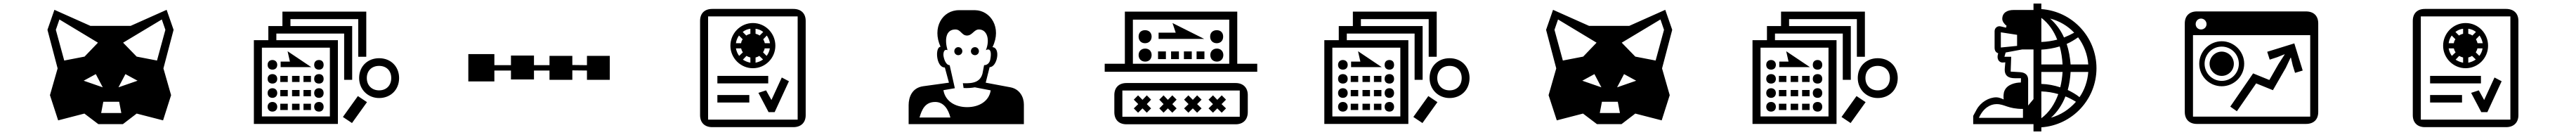

<svg xmlns="http://www.w3.org/2000/svg" viewBox="-20 -769 14440 756"><path d="M556 -280 449 -317 517 -354ZM660 -136H547L559 -199H648ZM683 -354 751 -317 644 -280ZM529 -530 454 -452 340 -430 293 -602 313 -660ZM746 -452 670 -530 887 -660 907 -602 860 -430ZM746 -133 894 -95 939 -236 896 -386 953 -602 914 -714 712 -624H487L285 -714L246 -602L303 -386L260 -236L306 -95L453 -133L531 -74H669Z M1829 -502V-117H1448V-502ZM2105 -400C2146 -400 2173 -373 2173 -332C2173 -291 2146 -263 2105 -263C2064 -263 2036 -291 2036 -332C2036 -373 2064 -400 2105 -400ZM1480 -171C1480 -155 1491 -144 1507 -144C1523 -144 1534 -155 1534 -171C1534 -187 1523 -198 1507 -198C1491 -198 1480 -187 1480 -171ZM1480 -406C1480 -389 1491 -379 1507 -379C1523 -379 1534 -389 1534 -406C1534 -422 1523 -433 1507 -433C1491 -433 1480 -422 1480 -406ZM1480 -327C1480 -311 1491 -301 1507 -301C1523 -301 1534 -311 1534 -327C1534 -344 1523 -354 1507 -354C1491 -354 1480 -344 1480 -327ZM1480 -248C1480 -232 1491 -221 1507 -221C1523 -221 1534 -232 1534 -248C1534 -264 1523 -275 1507 -275C1491 -275 1480 -264 1480 -248ZM1593 -310V-344H1551V-310ZM1593 -230V-265H1551V-230ZM1593 -153V-188H1551V-153ZM1659 -310V-344H1617V-310ZM1659 -230V-265H1617V-230ZM1659 -153V-188H1617V-153ZM1553 -424V-393H1725L1592 -482L1605 -424ZM1723 -310V-344H1681V-310ZM1723 -230V-265H1681V-230ZM1723 -153V-188H1681V-153ZM1874 -544H1529V-581H1909V-322H1954V-623H1608V-662H1988V-451H2033V-704H1563V-623H1484V-544H1403V-75H1874ZM1741 -406C1741 -389 1751 -379 1768 -379C1784 -379 1794 -389 1794 -406C1794 -422 1784 -433 1768 -433C1751 -433 1741 -422 1741 -406ZM1741 -327C1741 -311 1751 -301 1768 -301C1784 -301 1794 -311 1794 -327C1794 -344 1784 -354 1768 -354C1751 -354 1741 -344 1741 -327ZM1741 -248C1741 -232 1751 -221 1768 -221C1784 -221 1794 -232 1794 -248C1794 -264 1784 -275 1768 -275C1751 -275 1741 -264 1741 -248ZM1741 -171C1741 -155 1751 -144 1768 -144C1784 -144 1794 -155 1794 -171C1794 -187 1784 -198 1768 -198C1751 -198 1741 -187 1741 -171ZM1986 -231 1902 -114 1953 -80 2037 -197ZM2105 -443C2042 -443 1993 -399 1993 -332C1993 -268 2042 -220 2105 -220C2168 -220 2217 -265 2217 -332C2217 -395 2172 -443 2105 -443Z M2844 -458V-404H2751V-466H2605V-313H2751V-374H2844V-324H2973V-374H3060V-322H3188V-375L3270 -374V-322H3398V-456H3270V-404L3188 -405V-456H3060V-404H2973V-458Z M4105 -527C4107 -543 4113 -557 4122 -570L4143 -549C4138 -543 4135 -535 4134 -527ZM4123 -456C4114 -468 4108 -482 4105 -498H4134C4136 -490 4139 -483 4144 -476ZM4186 -418C4170 -421 4156 -427 4144 -435L4164 -456C4171 -452 4178 -449 4186 -447ZM3949 -677H4451V-99H3949ZM4143 -590C4155 -600 4170 -606 4186 -608V-580C4178 -578 4170 -575 4163 -570ZM4215 -447C4223 -449 4230 -452 4236 -456L4257 -436C4245 -427 4230 -421 4215 -418ZM4238 -570C4231 -575 4223 -578 4215 -580V-608C4231 -606 4246 -600 4258 -590ZM4257 -476C4261 -483 4265 -490 4266 -498H4295C4293 -482 4286 -468 4277 -456ZM4267 -527C4265 -535 4262 -542 4258 -549L4278 -570C4287 -557 4293 -543 4296 -527ZM4180 -195V-237H4001V-195ZM4286 -302V-344H4001V-302ZM4496 -652C4496 -694 4470 -719 4427 -719H3972C3929 -719 3904 -694 3904 -652V-124C3904 -83 3929 -57 3972 -57H4427C4470 -57 4496 -83 4496 -124ZM4288 -141H4322L4402 -314L4362 -335L4304 -209L4274 -263L4231 -249ZM4074 -513C4074 -444 4131 -387 4200 -387C4270 -387 4326 -444 4326 -513C4326 -583 4270 -640 4200 -640C4131 -640 4074 -583 4074 -513Z M5134 -111C5147 -155 5165 -198 5222 -198C5271 -198 5296 -155 5307 -111ZM5381 -276C5408 -275 5428 -277 5444 -280L5533 -263C5524 -203 5469 -169 5401 -169C5333 -169 5278 -203 5268 -264L5332 -275L5303 -404C5283 -404 5271 -435 5268 -459C5267 -477 5273 -496 5291 -488C5274 -547 5281 -604 5335 -604C5366 -604 5370 -570 5400 -570C5430 -570 5439 -604 5467 -604C5513 -604 5530 -547 5506 -488C5511 -491 5515 -492 5519 -492C5533 -492 5538 -471 5530 -433C5526 -416 5513 -404 5496 -404L5487 -357C5475 -313 5441 -300 5377 -303ZM5329 -482C5329 -470 5339 -460 5351 -460C5364 -460 5374 -470 5374 -482C5374 -495 5364 -505 5351 -505C5339 -505 5329 -495 5329 -482ZM5527 -393C5570 -393 5590 -502 5543 -505C5597 -614 5532 -711 5445 -712H5357C5261 -713 5203 -613 5252 -507C5220 -507 5226 -391 5276 -391L5299 -306L5154 -286C5092 -277 5073 -225 5073 -180V-74H5719V-184C5719 -225 5696 -270 5644 -280L5505 -306ZM5422 -482C5422 -470 5432 -460 5445 -460C5457 -460 5467 -470 5467 -482C5467 -495 5457 -505 5445 -505C5432 -505 5422 -495 5422 -482Z M6271 -262H6929V-115H6271ZM6870 -659V-412H6330V-659ZM6359 -235 6335 -211 6360 -186 6335 -162 6359 -138 6384 -162 6408 -138 6432 -162 6408 -186 6432 -211 6408 -235 6384 -210ZM6502 -235 6478 -211 6502 -186 6478 -162 6502 -138 6526 -162 6551 -138 6575 -162 6551 -186 6575 -211 6551 -235 6526 -210ZM6906 -73C6948 -73 6974 -99 6974 -141V-237C6974 -278 6948 -304 6906 -304H6294C6251 -304 6226 -278 6226 -237V-141C6226 -99 6251 -73 6294 -73ZM6641 -235 6617 -211 6642 -186 6617 -162 6641 -138 6666 -162 6690 -138 6715 -162 6690 -186 6715 -211 6690 -235 6666 -210ZM6779 -235 6754 -211 6779 -186 6754 -162 6779 -138 6803 -162 6828 -138 6852 -162 6827 -186 6852 -211 6828 -235 6803 -210ZM6362 -564C6362 -542 6376 -527 6398 -527C6420 -527 6435 -542 6435 -564C6435 -586 6420 -600 6398 -600C6376 -600 6362 -586 6362 -564ZM6362 -461C6362 -439 6377 -424 6399 -424C6421 -424 6435 -439 6435 -461C6435 -482 6421 -497 6399 -497C6377 -497 6362 -482 6362 -461ZM6515 -481H6471V-438H6515ZM6588 -481H6544V-438H6588ZM6915 -704H6285V-412H6172V-367H7027V-412H6915ZM6474 -586V-551H6730L6552 -640L6570 -586ZM6660 -481H6616V-438H6660ZM6731 -481H6687V-438H6731ZM6763 -564C6763 -542 6778 -527 6800 -527C6822 -527 6836 -542 6836 -564C6836 -586 6822 -600 6800 -600C6778 -600 6763 -586 6763 -564ZM6764 -461C6764 -439 6779 -424 6801 -424C6822 -424 6837 -439 6837 -461C6837 -482 6822 -497 6801 -497C6779 -497 6764 -482 6764 -461Z M7829 -502V-117H7448V-502ZM8105 -400C8146 -400 8173 -373 8173 -332C8173 -291 8146 -263 8105 -263C8064 -263 8036 -291 8036 -332C8036 -373 8064 -400 8105 -400ZM7480 -171C7480 -155 7491 -144 7507 -144C7523 -144 7534 -155 7534 -171C7534 -187 7523 -198 7507 -198C7491 -198 7480 -187 7480 -171ZM7480 -406C7480 -389 7491 -379 7507 -379C7523 -379 7534 -389 7534 -406C7534 -422 7523 -433 7507 -433C7491 -433 7480 -422 7480 -406ZM7480 -327C7480 -311 7491 -301 7507 -301C7523 -301 7534 -311 7534 -327C7534 -344 7523 -354 7507 -354C7491 -354 7480 -344 7480 -327ZM7480 -248C7480 -232 7491 -221 7507 -221C7523 -221 7534 -232 7534 -248C7534 -264 7523 -275 7507 -275C7491 -275 7480 -264 7480 -248ZM7593 -310V-344H7551V-310ZM7593 -230V-265H7551V-230ZM7593 -153V-188H7551V-153ZM7659 -310V-344H7617V-310ZM7659 -230V-265H7617V-230ZM7659 -153V-188H7617V-153ZM7553 -424V-393H7725L7592 -482L7605 -424ZM7723 -310V-344H7681V-310ZM7723 -230V-265H7681V-230ZM7723 -153V-188H7681V-153ZM7874 -544H7529V-581H7909V-322H7954V-623H7608V-662H7988V-451H8033V-704H7563V-623H7484V-544H7403V-75H7874ZM7741 -406C7741 -389 7751 -379 7768 -379C7784 -379 7794 -389 7794 -406C7794 -422 7784 -433 7768 -433C7751 -433 7741 -422 7741 -406ZM7741 -327C7741 -311 7751 -301 7768 -301C7784 -301 7794 -311 7794 -327C7794 -344 7784 -354 7768 -354C7751 -354 7741 -344 7741 -327ZM7741 -248C7741 -232 7751 -221 7768 -221C7784 -221 7794 -232 7794 -248C7794 -264 7784 -275 7768 -275C7751 -275 7741 -264 7741 -248ZM7741 -171C7741 -155 7751 -144 7768 -144C7784 -144 7794 -155 7794 -171C7794 -187 7784 -198 7768 -198C7751 -198 7741 -187 7741 -171ZM7986 -231 7902 -114 7953 -80 8037 -197ZM8105 -443C8042 -443 7993 -399 7993 -332C7993 -268 8042 -220 8105 -220C8168 -220 8217 -265 8217 -332C8217 -395 8172 -443 8105 -443Z M8956 -280 8849 -317 8917 -354ZM9060 -136H8947L8959 -199H9048ZM9083 -354 9151 -317 9044 -280ZM8929 -530 8854 -452 8740 -430 8693 -602 8713 -660ZM9146 -452 9070 -530 9287 -660 9307 -602 9260 -430ZM9146 -133 9294 -95 9339 -236 9296 -386 9353 -602 9314 -714 9112 -624H8887L8685 -714L8646 -602L8703 -386L8660 -236L8706 -95L8853 -133L8931 -74H9069Z M10229 -502V-117H9848V-502ZM10505 -400C10546 -400 10573 -373 10573 -332C10573 -291 10546 -263 10505 -263C10464 -263 10436 -291 10436 -332C10436 -373 10464 -400 10505 -400ZM9880 -171C9880 -155 9891 -144 9907 -144C9923 -144 9934 -155 9934 -171C9934 -187 9923 -198 9907 -198C9891 -198 9880 -187 9880 -171ZM9880 -406C9880 -389 9891 -379 9907 -379C9923 -379 9934 -389 9934 -406C9934 -422 9923 -433 9907 -433C9891 -433 9880 -422 9880 -406ZM9880 -327C9880 -311 9891 -301 9907 -301C9923 -301 9934 -311 9934 -327C9934 -344 9923 -354 9907 -354C9891 -354 9880 -344 9880 -327ZM9880 -248C9880 -232 9891 -221 9907 -221C9923 -221 9934 -232 9934 -248C9934 -264 9923 -275 9907 -275C9891 -275 9880 -264 9880 -248ZM9993 -310V-344H9951V-310ZM9993 -230V-265H9951V-230ZM9993 -153V-188H9951V-153ZM10059 -310V-344H10017V-310ZM10059 -230V-265H10017V-230ZM10059 -153V-188H10017V-153ZM9953 -424V-393H10125L9992 -482L10005 -424ZM10123 -310V-344H10081V-310ZM10123 -230V-265H10081V-230ZM10123 -153V-188H10081V-153ZM10274 -544H9929V-581H10309V-322H10354V-623H10008V-662H10388V-451H10433V-704H9963V-623H9884V-544H9803V-75H10274ZM10141 -406C10141 -389 10151 -379 10168 -379C10184 -379 10194 -389 10194 -406C10194 -422 10184 -433 10168 -433C10151 -433 10141 -422 10141 -406ZM10141 -327C10141 -311 10151 -301 10168 -301C10184 -301 10194 -311 10194 -327C10194 -344 10184 -354 10168 -354C10151 -354 10141 -344 10141 -327ZM10141 -248C10141 -232 10151 -221 10168 -221C10184 -221 10194 -232 10194 -248C10194 -264 10184 -275 10168 -275C10151 -275 10141 -264 10141 -248ZM10141 -171C10141 -155 10151 -144 10168 -144C10184 -144 10194 -155 10194 -171C10194 -187 10184 -198 10168 -198C10151 -198 10141 -187 10141 -171ZM10386 -231 10302 -114 10353 -80 10437 -197ZM10505 -443C10442 -443 10393 -399 10393 -332C10393 -268 10442 -220 10505 -220C10568 -220 10617 -265 10617 -332C10617 -395 10572 -443 10505 -443Z M11171 -186C11217 -186 11234 -159 11319 -159V-109H11072C11096 -163 11135 -186 11171 -186ZM11378 -492V-214L11348 -178V-322C11348 -346 11335 -363 11302 -365L11250 -368L11253 -451H11215L11222 -475L11314 -492ZM11422 -257C11455 -256 11487 -251 11517 -242C11497 -187 11466 -139 11422 -107ZM11541 -366C11539 -337 11535 -308 11528 -280C11494 -291 11459 -298 11422 -299V-366ZM11476 -110C11512 -142 11539 -183 11557 -229C11578 -221 11598 -210 11616 -199C11579 -157 11531 -125 11476 -110ZM11685 -366C11681 -314 11664 -265 11636 -225C11616 -241 11593 -254 11570 -265C11579 -297 11584 -332 11586 -366ZM11195 -503V-588L11286 -574V-512ZM11422 -669C11462 -639 11492 -596 11511 -547C11483 -540 11453 -535 11422 -534ZM11422 -491C11457 -493 11492 -499 11525 -509C11534 -477 11539 -442 11541 -408H11422ZM11549 -559C11531 -600 11504 -636 11471 -665C11523 -652 11570 -624 11606 -586C11588 -576 11569 -567 11549 -559ZM11586 -408C11583 -447 11576 -487 11564 -523C11587 -533 11608 -546 11628 -560C11660 -518 11681 -464 11685 -408ZM11422 -56C11595 -68 11731 -212 11731 -387C11731 -562 11595 -706 11422 -718V-749H11378V-713H11265C11234 -713 11203 -700 11203 -663C11203 -650 11214 -634 11227 -625L11224 -614L11195 -621C11177 -626 11160 -613 11160 -594V-502C11160 -487 11166 -475 11180 -471L11179 -466C11171 -441 11183 -417 11208 -419L11220 -420L11217 -385C11214 -343 11240 -331 11273 -331H11308L11307 -307C11276 -307 11231 -296 11216 -262C11209 -248 11209 -225 11211 -212C11198 -218 11183 -224 11170 -224C11128 -224 11082 -197 11059 -155L11040 -120V-74H11378V-33H11422Z M12337 -412C12337 -465 12380 -508 12433 -508C12486 -508 12529 -465 12529 -412C12529 -359 12486 -316 12433 -316C12380 -316 12337 -359 12337 -412ZM12272 -116V-572H12929V-116ZM12287 -634C12287 -651 12300 -665 12317 -665C12334 -665 12348 -651 12348 -634C12348 -617 12334 -604 12317 -604C12300 -604 12287 -617 12287 -634ZM12307 -412C12307 -342 12364 -286 12433 -286C12502 -286 12559 -342 12559 -412C12559 -481 12502 -538 12433 -538C12364 -538 12307 -481 12307 -412ZM12365 -412C12365 -374 12396 -344 12433 -344C12470 -344 12501 -374 12501 -412C12501 -449 12470 -480 12433 -480C12396 -480 12365 -449 12365 -412ZM12974 -638C12974 -680 12949 -705 12905 -705H12294C12252 -705 12226 -680 12226 -638V-142C12226 -100 12252 -75 12294 -75H12905C12949 -75 12974 -100 12974 -142ZM12819 -446H12821L12831 -403L12844 -361L12887 -374L12840 -526L12688 -479L12702 -435L12745 -449L12785 -465L12786 -464L12751 -410L12700 -321L12609 -358L12481 -172L12518 -146L12626 -302L12720 -264L12792 -389Z M13705 -527C13707 -543 13713 -557 13722 -570L13743 -549C13738 -543 13735 -535 13734 -527ZM13723 -456C13714 -468 13708 -482 13705 -498H13734C13736 -490 13739 -483 13744 -476ZM13786 -418C13770 -421 13756 -427 13744 -435L13764 -456C13771 -452 13778 -449 13786 -447ZM13549 -677H14051V-99H13549ZM13743 -590C13755 -600 13770 -606 13786 -608V-580C13778 -578 13770 -575 13763 -570ZM13815 -447C13823 -449 13830 -452 13836 -456L13857 -436C13845 -427 13830 -421 13815 -418ZM13838 -570C13831 -575 13823 -578 13815 -580V-608C13831 -606 13846 -600 13858 -590ZM13857 -476C13861 -483 13865 -490 13866 -498H13895C13893 -482 13886 -468 13877 -456ZM13867 -527C13865 -535 13862 -542 13858 -549L13878 -570C13887 -557 13893 -543 13896 -527ZM13780 -195V-237H13601V-195ZM13886 -302V-344H13601V-302ZM14096 -652C14096 -694 14070 -719 14027 -719H13572C13529 -719 13504 -694 13504 -652V-124C13504 -83 13529 -57 13572 -57H14027C14070 -57 14096 -83 14096 -124ZM13888 -141H13922L14002 -314L13962 -335L13904 -209L13874 -263L13831 -249ZM13674 -513C13674 -444 13731 -387 13800 -387C13870 -387 13926 -444 13926 -513C13926 -583 13870 -640 13800 -640C13731 -640 13674 -583 13674 -513Z"/></svg>

Font: CryptoKit_GRILLE 1.4
Style: Regular
Weight: 400
Monospace: yes
Designer: Oceane Juvin
Foundry: http://www.head-geneve.ch
Version: Version 1.004